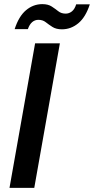

<svg xmlns="http://www.w3.org/2000/svg" viewBox="-20 -910 455 930"><path d="M26 0 150 -700H270L146 0ZM51 -769Q71 -831 106 -860.5Q141 -890 185 -890Q213 -890 230.5 -878.5Q248 -867 262.5 -855.5Q277 -844 298 -844Q315 -844 328.5 -855Q342 -866 349 -889H415Q395 -827 359.5 -797.5Q324 -768 280 -768Q252 -768 234 -779.5Q216 -791 201.5 -802.5Q187 -814 166 -814Q149 -814 136 -803Q123 -792 115 -769Z"/></svg>

Font: DM Sans SemiBold
Style: Italic
Weight: 600
Italic angle: -10°
Designer: Colophon Foundry, Jonny Pinhorn
Foundry: Colophon Foundry
Version: Version 4.004;gftools[0.9.30]